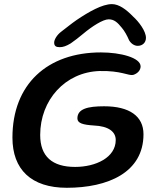

<svg xmlns="http://www.w3.org/2000/svg" viewBox="-20 -875 750 934"><path d="M270.5 -645.5C287 -645.5 302.5 -651 324 -664C342.5 -676.5 364 -693.5 385 -711C428 -747 481 -781 508.5 -781C535.5 -781 552 -765.5 572.5 -740C585.5 -725 598.5 -701.5 608 -679C618.5 -661.5 634.5 -652 650 -652C673 -652 690 -667.5 690 -691C690 -723.5 655.5 -769.5 626.5 -795.5C594.5 -828.5 559 -855 524.5 -855C477.5 -855 412.5 -818 352.5 -777.5C324.5 -758 307 -743 278 -721C257 -705.5 243.5 -682 243.5 -668C243.5 -651 252.5 -645.5 270.5 -645.5ZM305 38.5C504.5 38.5 678 -35.5 678 -222C678 -310 609.5 -358 486.5 -358C406.5 -358 356.5 -345.5 356.5 -299C356.5 -275 384.5 -268 436.5 -264.5C508.5 -261.5 543 -234 543 -194C543 -108.5 445.5 -63 345.5 -63C234 -63 175.5 -114 175.5 -218.5C175.5 -388.5 297 -524 464 -529.5C569 -532 605.5 -505.5 627.5 -510.5C649.5 -517 664 -533.5 664 -552C664 -594.5 566 -620 471 -620C210 -620 40.5 -465 40.5 -205.5C40.5 -50.5 132 38.5 305 38.5Z"/></svg>

Font: Gluten
Style: Italic
Weight: 400
Italic angle: -13°
Designer: Tyler Finck
Foundry: Etcetera Type Company
Version: Version 0.920